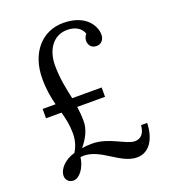

<svg xmlns="http://www.w3.org/2000/svg" viewBox="-134 -813 817 927"><g transform="rotate(-20 274.0 -350.0)"><path d="M384.8 -628.9C373.5 -617.2 372.1 -602.5 372.1 -595.2C372.1 -579.6 382.3 -556.2 412.1 -556.2C437.5 -556.2 452.1 -576.7 452.1 -599.6C452.1 -645.5 413.6 -716.3 295.9 -716.3C188.5 -716.3 110.8 -629.9 110.8 -497.1C110.8 -440.4 119.1 -398.9 128.9 -359.9H62.5V-312H142.1C151.9 -276.4 159.7 -242.2 159.7 -199.2C159.7 -162.1 148.9 -131.3 133.8 -107.9C83.5 -93.8 46.9 -57.1 46.9 -21C46.9 -2 60.5 16.1 84.5 16.1C116.7 16.1 148.4 -27.8 154.8 -79.1C158.7 -79.6 164.1 -80.1 170.9 -80.1C260.7 -80.1 327.6 16.1 411.6 16.1C476.1 16.1 511.2 -43.5 513.7 -124H482.4C479 -81.1 458.5 -61 428.7 -61C383.3 -61 315.9 -121.1 228.5 -121.1C210.9 -121.1 193.8 -119.6 176.8 -117.2C208 -154.3 228.5 -194.8 228.5 -237.8C228.5 -263.7 226.1 -288.1 222.7 -312H365.7V-359.9H214.4C202.6 -414.6 190.4 -469.7 190.4 -537.1C190.4 -610.8 228 -678.2 303.7 -678.2C350.6 -678.2 377.4 -654.8 384.8 -628.9Z"/></g></svg>

Font: Parastoo
Style: Regular
Weight: 400
Foundry: Saber Rastikerdar (saber.rastikerdar@gmail.com)
Version: Version 2.0.1